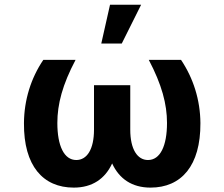

<svg xmlns="http://www.w3.org/2000/svg" viewBox="-20 -806 975 835"><path d="M308.6 -545.5H168.3C114.3 -465.6 84.9 -371.1 84.2 -270.6C82.7 -84.5 167.3 9.9 300.8 9.9C381 9.9 436.8 -28.1 467.7 -95.2C498.6 -28.1 554.3 9.9 634.6 9.9C768.1 9.9 852.6 -84.5 851.6 -270.6C850.9 -371.1 821 -465.6 767.4 -545.5H627.1C683.6 -438.2 706.3 -353.3 706.3 -271.3C706.3 -171.2 676.8 -110.1 623.6 -110.1C577.8 -110.1 546.5 -156.2 546.5 -242.2V-435.4H388.8V-242.2C388.8 -156.2 358 -110.1 311.8 -110.1C258.9 -110.1 229.4 -171.2 229.4 -271.3C229.4 -353.3 251.8 -438.2 308.6 -545.5ZM420.5 -616.8H509.6L593.8 -785.5H458.5Z"/></svg>

Font: Margiela Sans
Style: Bold
Weight: 700
Designer: Stefan Endress, Andreas Faust
Version: Version 1.100;FEAKit 1.0